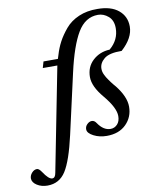

<svg xmlns="http://www.w3.org/2000/svg" viewBox="-175 -822 943 1143"><g transform="rotate(-10 296.5 -250.0)"><path d="M-72 184Q-72 165 -58 149.5Q-44 134 -27 134Q-15 134 0 156Q32 205 54 205Q72 205 77 175L200 -452H112L123 -490H210L217 -512Q229 -553 248 -589Q267 -625 298.5 -662.5Q330 -700 380 -721.5Q430 -743 493 -742Q575 -742 620 -704.5Q665 -667 665 -606Q665 -537 592 -471Q517 -472 486 -446.5Q455 -421 455 -387Q455 -378 457 -369Q459 -360 464 -350Q469 -340 473 -333Q477 -326 485 -315Q493 -304 496.5 -299Q500 -294 509.5 -282.5Q519 -271 521 -269Q578 -197 578 -137Q578 -74 535 -31Q492 12 418 12Q374 12 339 -6Q304 -24 303 -46Q302 -64 315.5 -77.5Q329 -91 344 -91Q360 -91 371 -74Q404 -25 447 -25Q471 -25 488 -43Q505 -61 505 -93Q505 -143 439 -222Q379 -293 379 -350Q379 -411 420.5 -449.5Q462 -488 523 -491Q581 -540 581 -611Q581 -658 552.5 -682.5Q524 -707 490 -707Q413 -707 366.5 -629Q320 -551 285 -395L203 -31Q169 119 130 180.5Q91 242 19 242Q-17 242 -44 225Q-71 208 -72 184Z"/></g></svg>

Font: Lingua Franca
Style: Italic
Weight: 400
Italic angle: -13°
Version: Version 1.19